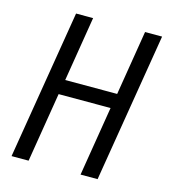

<svg xmlns="http://www.w3.org/2000/svg" viewBox="-109 -825 819 914"><g transform="rotate(15 300.0 -367.5)"><path d="M32 0 153 -735H237L185 -416H441L493 -735H577L456 0H372L428 -343H172L116 0Z"/></g></svg>

Font: Iosevka Aile
Style: Italic
Weight: 400
Italic angle: -9°
Designer: Belleve Invis
Foundry: Belleve Invis
Version: Version 28.0.1; ttfautohint (v1.8.4)